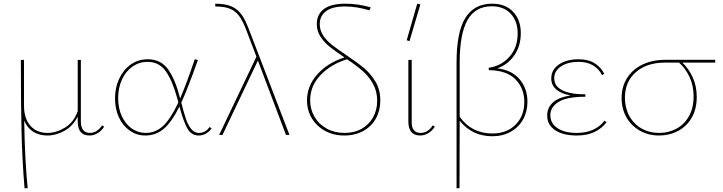

<svg xmlns="http://www.w3.org/2000/svg" viewBox="-20 -731 3914 1040"><path d="M544 -45Q531 -23 509.5 -10Q488 3 465 3Q401 3 401 -73V-100Q375 -48 329.5 -22.5Q284 3 236 3Q193 3 160.5 -17Q128 -37 111 -78Q115 147 130 288L113 289Q100 134 96.5 -20Q93 -174 93 -406L110 -407V-159Q110 -89 144.5 -50Q179 -11 237 -11Q285 -11 332.5 -40Q380 -69 401 -129V-406L418 -407V-74Q418 -11 468 -11Q486 -11 503 -21.5Q520 -32 533 -52Z M1126 -36Q1114 -18 1095.5 -7.5Q1077 3 1057 3Q1016 3 994.5 -36Q973 -75 952 -154Q912 -73 869 -35Q826 3 767 3Q721 3 683.5 -23Q646 -49 624.5 -94.5Q603 -140 603 -198Q603 -257 626 -305.5Q649 -354 689 -382Q729 -410 780 -410Q851 -410 890 -356Q929 -302 954 -204L956 -198Q991 -280 1035 -410L1052 -406Q995 -246 962 -175Q977 -116 988 -84.5Q999 -53 1016 -32Q1033 -11 1058 -11Q1093 -11 1115 -43ZM946 -176 940 -199Q914 -294 878 -345Q842 -396 779 -396Q735 -396 698.5 -371Q662 -346 641 -301Q620 -256 620 -199Q620 -145 639.5 -102.5Q659 -60 693 -35.5Q727 -11 769 -11Q823 -11 864 -49.5Q905 -88 946 -176Z M1529 0 1377 -403 1185 0H1167L1369 -424L1311 -576Q1286 -641 1254.5 -666.5Q1223 -692 1171 -695L1146 -696V-711L1172 -710Q1229 -706 1263.5 -678.5Q1298 -651 1324 -583L1548 0Z M1855 -433Q1916 -392 1952 -362Q1988 -332 2014 -288.5Q2040 -245 2040 -187Q2040 -133 2016.5 -90Q1993 -47 1948.5 -22Q1904 3 1845 3Q1787 3 1741 -22Q1695 -47 1669 -90.5Q1643 -134 1643 -187Q1643 -266 1699 -328.5Q1755 -391 1846 -420Q1794 -455 1765 -478.5Q1736 -502 1716 -532.5Q1696 -563 1696 -601Q1696 -653 1734.5 -682Q1773 -711 1850 -711Q1920 -711 1988 -691L1981 -675Q1911 -696 1849 -696Q1779 -696 1745.5 -670Q1712 -644 1712 -601Q1712 -566 1731 -538Q1750 -510 1778 -488Q1806 -466 1855 -433ZM2023 -185Q2023 -236 2001 -276Q1979 -316 1945 -346Q1911 -376 1860 -410Q1772 -383 1716 -324Q1660 -265 1660 -188Q1660 -139 1683.5 -98.5Q1707 -58 1749.5 -34.5Q1792 -11 1846 -11Q1900 -11 1940 -34Q1980 -57 2001.5 -96.5Q2023 -136 2023 -185Z M2183 -513 2240 -711 2257 -707 2198 -508ZM2192 -73V-406L2210 -407V-74Q2208 -11 2259 -11Q2277 -11 2294.5 -21.5Q2312 -32 2324 -52L2335 -45Q2322 -23 2300.5 -10Q2279 3 2256 3Q2192 3 2192 -73Z M2837 -180Q2837 -127 2813.5 -84.5Q2790 -42 2746.5 -17.5Q2703 7 2647 7Q2537 7 2470 -77L2469 288L2453 289V-392Q2453 -558 2501 -634.5Q2549 -711 2646 -711Q2718 -711 2759.5 -667Q2801 -623 2801 -552Q2801 -482 2766 -431.5Q2731 -381 2674 -361Q2756 -350 2796.5 -299.5Q2837 -249 2837 -180ZM2820 -179Q2820 -253 2772 -301.5Q2724 -350 2628 -351L2627 -364Q2694 -373 2739 -423Q2784 -473 2784 -550Q2784 -616 2746.5 -656.5Q2709 -697 2644 -697Q2554 -697 2512 -622Q2470 -547 2470 -393V-98Q2535 -8 2647 -8Q2725 -8 2772.5 -55.5Q2820 -103 2820 -179Z M3265 -69Q3242 -37 3202 -17Q3162 3 3104 3Q3031 3 2987.5 -25.5Q2944 -54 2944 -106Q2944 -148 2975 -176Q3006 -204 3071 -214Q3020 -223 2993 -246.5Q2966 -270 2966 -306Q2966 -353 3007 -381.5Q3048 -410 3114 -410Q3167 -410 3201.5 -388Q3236 -366 3253 -331L3241 -324Q3225 -357 3193 -376.5Q3161 -396 3114 -396Q3056 -396 3019 -371.5Q2982 -347 2982 -307Q2982 -264 3026 -242Q3070 -220 3151 -220V-207Q3052 -207 3006.5 -179.5Q2961 -152 2961 -107Q2961 -63 2999.5 -37Q3038 -11 3104 -11Q3156 -11 3194 -29Q3232 -47 3254 -77Z M3854 -392H3676Q3710 -360 3732 -312.5Q3754 -265 3754 -206Q3754 -140 3726.5 -93Q3699 -46 3652.5 -21.5Q3606 3 3550 3Q3492 3 3445.5 -23.5Q3399 -50 3373 -96Q3347 -142 3347 -200Q3347 -261 3376.5 -308Q3406 -355 3459.5 -381Q3513 -407 3585 -407H3854ZM3658 -392H3584Q3483 -392 3424 -340Q3365 -288 3365 -202Q3365 -147 3388.5 -103.5Q3412 -60 3454.5 -35.5Q3497 -11 3551 -11Q3601 -11 3643.5 -33.5Q3686 -56 3711.5 -101Q3737 -146 3737 -209Q3737 -267 3715 -314Q3693 -361 3658 -392Z"/></svg>

Font: Ysabeau Infant Thin
Style: Regular
Weight: 200
Designer: Christian Thalmann (Catharsis Fonts)
Version: Version 0.003